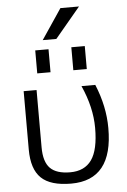

<svg xmlns="http://www.w3.org/2000/svg" viewBox="-63 -1002 696 1056"><g transform="rotate(-5 285.5 -473.5)"><path d="M287.1 9.8Q172.9 9.8 121.6 -39.6Q70.3 -88.9 70.3 -197.3V-519.5H141.6V-203.1Q141.6 -123 176.3 -87.9Q210.9 -52.7 287.1 -52.7Q366.2 -52.7 405.3 -107.9Q444.3 -163.1 444.3 -284.2Q444.3 -397.5 389.6 -519.5H465.8Q516.6 -396.5 516.6 -277.3Q517.6 9.8 287.1 9.8ZM352.5 -610.4V-737.3H426.8V-610.4ZM153.3 -610.4V-737.3H226.6V-610.4ZM274.4 -790H199.2L311.5 -957H414.1Z"/></g></svg>

Font: Mgen+ 1c regular
Style: Regular
Weight: 400
Designer: [Source Han Sans]
Ryoko NISHIZUKA  (kana & ideographs); Paul D. Hunt (Latin, Greek & Cyrillic); Wenlong ZHANG  (bopomofo
Version: Version 1.059.20150602